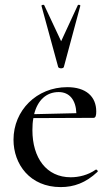

<svg xmlns="http://www.w3.org/2000/svg" viewBox="-20 -750 451 782"><path d="M217 -477C220 -470 238 -470 240 -477L307 -726C309 -730 299 -732 297 -729L229 -582L160 -729C158 -732 148 -730 149 -726ZM370 -59C339 -37 301 -28 268 -28C169 -28 112 -107 112 -220C112 -238 113 -254 116 -269L361 -270C370 -270 372 -281 372 -296C372 -357 330 -395 254 -395C129 -395 35 -300 35 -181C35 -81 102 12 227 12C281 12 329 -5 377 -50C381 -53 374 -61 370 -59ZM219 -375C263 -375 289 -343 291 -289L119 -285C133 -341 168 -375 219 -375Z"/></svg>

Font: Cormorant Infant Book
Style: Regular
Weight: 500
Designer: Christian Thalmann (Catharsis Fonts)
Version: Version 1.000;PS 002.000;hotconv 1.0.88;makeotf.lib2.5.64775